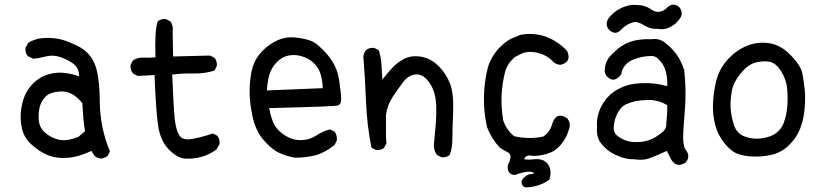

<svg xmlns="http://www.w3.org/2000/svg" viewBox="-20 -682 3540 828"><path d="M415 2Q399.4 0 387.7 -9.8L374 -31.2Q340.8 -15.6 310.5 -7.8Q280.3 0 243.7 -1Q207 -2 173.8 -18.6Q140.6 -35.2 112.3 -62Q84 -88.9 75.2 -126Q66.4 -163.1 70.3 -201.2Q74.2 -239.3 86.9 -269.5Q99.6 -299.8 126 -325.2Q152.3 -350.6 188.5 -361.3Q224.6 -372.1 260.7 -367.2Q296.9 -362.3 321.3 -352.5Q321.3 -389.6 294.9 -408.2Q268.6 -426.8 237.8 -436.5Q207 -446.3 177.7 -438.5Q148.4 -430.7 123 -428.7L99.6 -440.4Q87.9 -454.1 89.8 -475.6L101.6 -497.1Q128.9 -514.6 163.1 -517.6Q197.3 -520.5 231 -514.6Q264.6 -508.8 315.4 -483.4Q366.2 -458 387.7 -408.2Q409.2 -358.4 410.2 -245.1Q411.1 -131.8 454.1 -29.3L444.3 -9.8Q430.7 0 415 2ZM319.3 -92.8 346.7 -116.2Q340.8 -151.4 338.9 -179.7Q336.9 -208 335 -237.3Q293 -289.1 245.1 -287.6Q197.3 -286.1 176.8 -265.6Q156.2 -245.1 150.4 -216.8Q144.5 -188.5 147.5 -161.1Q150.4 -133.8 168.9 -115.2Q187.5 -96.7 214.8 -85.4Q242.2 -74.2 270.5 -78.6Q298.8 -83 319.3 -92.8Z M776.4 2Q742.2 -2 707 -38.6Q671.9 -75.2 662.1 -138.7Q652.3 -202.1 646.5 -358.4L574.2 -354.5L554.7 -364.3Q541 -379.9 543 -401.4L552.7 -420.9Q572.3 -434.6 598.6 -433.6Q625 -432.6 650.4 -434.6Q646.5 -553.7 660.2 -589.8Q673.8 -601.6 695.3 -599.6L714.8 -589.8Q728.5 -570.3 724.6 -543.9L726.6 -438.5L885.7 -442.4L905.3 -432.6Q917 -418.9 915 -397.5L905.3 -377.9Q864.3 -364.3 816.4 -365.2Q768.6 -366.2 722.7 -360.4Q728.5 -217.8 733.4 -170.9Q738.3 -124 752.4 -99.6Q766.6 -75.2 809.6 -83Q852.5 -90.8 897.5 -106.4L917 -96.7Q928.7 -83 926.8 -60.5L913.1 -37.1Q883.8 -15.6 849.6 -5.9Q815.4 3.9 776.4 2Z M1252 -2Q1216.8 -7.8 1184.6 -22.5Q1152.3 -37.1 1117.2 -77.6Q1082 -118.2 1068.4 -182.6Q1054.7 -247.1 1056.6 -300.8Q1058.6 -354.5 1069.3 -391.6Q1080.1 -428.7 1108.4 -459Q1136.7 -489.3 1173.8 -506.8Q1210.9 -524.4 1251.5 -520.5Q1292 -516.6 1320.8 -505.9Q1349.6 -495.1 1391.1 -447.3Q1432.6 -399.4 1441.9 -339.8Q1451.2 -280.3 1451.2 -255.9Q1451.2 -231.4 1437 -227.1Q1422.9 -222.7 1140.6 -215.8Q1146.5 -184.6 1156.2 -159.2Q1166 -133.8 1186.5 -115.2Q1207 -96.7 1231 -86.4Q1254.9 -76.2 1286.1 -78.1Q1317.4 -80.1 1344.7 -98.1Q1372.1 -116.2 1403.3 -124L1422.9 -114.3Q1434.6 -98.6 1432.6 -76.2L1422.9 -56.6Q1377.9 -21.5 1337.9 -11.7Q1297.9 -2 1252 -2ZM1372.1 -301.8Q1370.1 -340.8 1360.8 -367.2Q1351.6 -393.6 1331.1 -412.1Q1310.5 -430.7 1281.2 -439.5Q1252 -448.2 1223.6 -442.4Q1195.3 -436.5 1173.8 -414.1Q1152.3 -391.6 1143.1 -364.3Q1133.8 -336.9 1130.9 -292Z M1883.8 -3.9 1864.3 -13.7Q1846.7 -39.1 1852.5 -72.3Q1856.4 -112.3 1859.4 -149.4Q1862.3 -186.5 1861.3 -223.6Q1860.4 -260.7 1849.6 -291Q1838.9 -321.3 1817.4 -342.8Q1795.9 -364.3 1768.1 -360.4Q1740.2 -356.4 1718.8 -328.1Q1697.3 -299.8 1673.8 -264.6Q1650.4 -229.5 1644.5 -186.5V-90.8L1646.5 -64.5L1636.7 -44.9Q1623 -33.2 1601.6 -35.2L1582 -44.9Q1562.5 -141.6 1558.6 -241.2Q1554.7 -340.8 1546.9 -438.5Q1548.8 -454.1 1558.6 -465.8Q1572.3 -477.5 1593.8 -475.6L1613.3 -465.8Q1623 -436.5 1625 -404.3Q1627 -372.1 1628.9 -338.9Q1650.4 -366.2 1671.9 -389.6Q1693.4 -413.1 1724.1 -428.7Q1754.9 -444.3 1795.9 -437.5Q1836.9 -430.7 1870.1 -398.4Q1903.3 -366.2 1920.4 -322.3Q1937.5 -278.3 1934.1 -196.3Q1930.7 -114.3 1930.7 -78.6Q1930.7 -43 1918.9 -13.7Q1905.3 -2 1883.8 -3.9Z M2221.7 -531.2Q2279.3 -543 2335.9 -523.4Q2387.7 -502.9 2425.8 -461.9Q2447.3 -414.1 2396.5 -402.3Q2374 -404.3 2359.4 -421.9Q2335.9 -444.3 2305.7 -452.1Q2287.1 -458 2266.1 -458Q2245.1 -458 2229.5 -450.7Q2213.9 -443.4 2203.1 -437.5Q2169.9 -412.1 2158.2 -372.1Q2131.8 -267.6 2150.4 -162.1Q2164.1 -121.1 2197.3 -94.7Q2259.8 -80.1 2322.3 -92.8Q2352.5 -112.3 2361.3 -147.5Q2378.9 -203.1 2425.8 -171.9Q2445.3 -148.4 2431.6 -118.2Q2415 -63.5 2367.2 -30.3Q2324.2 -8.8 2275.4 -9.8Q2248 -16.6 2240.2 4.9Q2259.8 7.8 2283.7 4.9Q2307.6 2 2325.2 10.7Q2342.8 19.5 2350.6 40.5Q2358.4 61.5 2349.6 92.8Q2302.7 126 2244.1 126Q2224.6 116.2 2230.5 94.7Q2248 70.3 2270 68.8Q2292 67.4 2275.4 60.5Q2258.8 53.7 2214.8 67.4Q2187.5 81.1 2171.9 55.7Q2166 38.1 2173.8 22Q2181.6 5.9 2181.6 -7.3Q2181.6 -20.5 2166 -27.3Q2150.4 -34.2 2134.8 -45.9Q2099.6 -84 2080.1 -133.8Q2051.8 -263.7 2084 -391.6Q2102.5 -450.2 2148.4 -490.2Q2174.8 -512.7 2194.8 -519.5Q2214.8 -526.4 2221.7 -531.2Z M2679.7 -655.3Q2703.1 -663.1 2728.5 -660.2Q2757.8 -660.2 2782.2 -645.5Q2819.3 -616.2 2853.5 -645.5Q2880.9 -675.8 2910.2 -650.4Q2928.7 -626 2912.1 -602.1Q2895.5 -578.1 2872.1 -566.4Q2846.7 -551.8 2817.4 -557.6Q2783.2 -555.7 2755.9 -574.2Q2739.3 -584 2720.7 -587.9Q2686.5 -582 2661.1 -556.6Q2635.7 -526.4 2607.4 -552.7Q2585.9 -577.1 2605.5 -604.5Q2634.8 -641.6 2679.7 -655.3ZM2719.7 -507.8Q2753.9 -514.6 2789.1 -512.7Q2819.3 -517.6 2843.8 -501Q2908.2 -454.1 2930.7 -378.9Q2940.4 -293.9 2933.6 -209Q2929.7 -161.1 2927.2 -124Q2924.8 -86.9 2927.2 -67.9Q2929.7 -48.8 2935.5 -38.1Q2960 -8.8 2937.5 18.6Q2890.6 48.8 2867.2 -8.8L2855.5 -31.2Q2813.5 -11.7 2789.1 -2.9Q2755.9 11.7 2717.8 4.9Q2677.7 5.9 2642.6 -10.7Q2593.8 -30.3 2565.4 -73.2Q2550.8 -100.6 2554.7 -132.8Q2550.8 -183.6 2576.2 -228.5Q2604.5 -279.3 2656.2 -302.7Q2675.8 -312.5 2698.2 -317.4Q2720.7 -322.3 2745.1 -323.2Q2802.7 -326.2 2857.4 -310.5Q2860.4 -388.7 2822.3 -423.8Q2807.6 -442.4 2784.2 -440.4Q2747.1 -439.5 2710.4 -424.8Q2673.8 -410.2 2661.1 -373Q2661.1 -359.4 2649.4 -350.6Q2625 -326.2 2599.6 -350.6Q2585.9 -363.3 2587.9 -381.8Q2590.8 -426.8 2627 -455.1Q2666 -496.1 2719.7 -507.8ZM2838.9 -238.3Q2805.7 -252 2774.4 -251Q2743.2 -250 2722.7 -246.1Q2702.1 -242.2 2681.2 -232.9Q2660.2 -223.6 2647.5 -201.2Q2627.9 -169.9 2627 -133.8Q2624 -112.3 2639.6 -98.6Q2675.8 -68.4 2723.6 -69.3Q2784.2 -68.4 2830.1 -107.4Q2855.5 -123 2853.5 -151.4Q2856.4 -176.8 2857.4 -203.1V-228.5Z M3212.9 -7.8Q3185.5 -9.8 3159.2 -19.5Q3132.8 -29.3 3104.5 -64Q3076.2 -98.6 3064.5 -142.6Q3052.7 -186.5 3054.7 -235.4Q3056.6 -284.2 3068.8 -333.5Q3081.1 -382.8 3115.7 -422.4Q3150.4 -461.9 3196.3 -482.4Q3242.2 -502.9 3294.4 -496.1Q3346.7 -489.3 3390.6 -443.4Q3434.6 -397.5 3440.4 -364.3Q3446.3 -331.1 3450.2 -296.9Q3454.1 -262.7 3450.2 -215.8Q3446.3 -168.9 3431.6 -129.9Q3417 -90.8 3384.8 -58.1Q3352.5 -25.4 3308.6 -14.6Q3264.6 -3.9 3212.9 -7.8ZM3315.4 -100.6Q3348.6 -120.1 3360.4 -153.3Q3372.1 -186.5 3375 -220.7Q3377.9 -254.9 3375 -295.9Q3372.1 -336.9 3349.6 -373Q3327.1 -409.2 3301.8 -415Q3276.4 -420.9 3241.7 -413.1Q3207 -405.3 3174.8 -366.2Q3142.6 -327.1 3135.7 -288.1Q3128.9 -249 3130.9 -215.8Q3132.8 -182.6 3144.5 -145Q3156.2 -107.4 3189.5 -94.2Q3222.7 -81.1 3256.8 -84.5Q3291 -87.9 3315.4 -100.6Z"/></svg>

Font: NaikaiFont
Style: Regular-Lite
Weight: 400
Version: Version 1.67